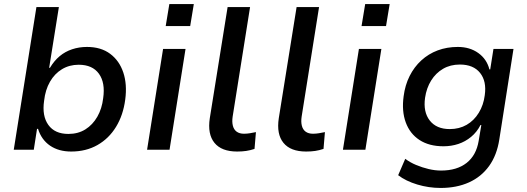

<svg xmlns="http://www.w3.org/2000/svg" viewBox="-20 -740 2607 949"><path d="M332 9Q270 9 227.5 -20Q185 -49 168 -103H163L147 0H48L160 -705H271L223 -405H227Q248 -440 275 -462.5Q302 -485 336.5 -496.5Q371 -508 410 -508Q479 -508 524.5 -474Q570 -440 589.5 -381.5Q609 -323 599 -248Q589 -171 553.5 -113Q518 -55 461.5 -23Q405 9 332 9ZM318 -78Q366 -78 402 -100.5Q438 -123 461 -163Q484 -203 490 -255Q501 -331 469 -375.5Q437 -420 369 -420Q323 -420 286.5 -398Q250 -376 227 -336Q204 -296 198 -242Q187 -167 219 -122.5Q251 -78 318 -78Z M799 -611 817 -720H938L920 -611ZM707 0 786 -498H897L818 0Z M1152 9Q1075 9 1040 -34Q1005 -77 1017 -156L1105 -705H1216L1130 -164Q1126 -138 1131 -118.5Q1136 -99 1150 -89Q1164 -79 1186 -79Q1201 -79 1215.5 -81.5Q1230 -84 1245 -87L1238 -4Q1217 3 1197 6Q1177 9 1152 9Z M1493 9Q1416 9 1381 -34Q1346 -77 1358 -156L1446 -705H1557L1471 -164Q1467 -138 1472 -118.5Q1477 -99 1491 -89Q1505 -79 1527 -79Q1542 -79 1556.5 -81.5Q1571 -84 1586 -87L1579 -4Q1558 3 1538 6Q1518 9 1493 9Z M1767 -611 1785 -720H1906L1888 -611ZM1675 0 1754 -498H1865L1786 0Z M2158 189Q2099 189 2042.5 172Q1986 155 1948 126L1983 45Q2007 63 2037 75.5Q2067 88 2098.5 95.5Q2130 103 2160 103Q2238 103 2286 65.5Q2334 28 2346 -44L2359 -122H2355Q2337 -87 2308.5 -63.5Q2280 -40 2245.5 -28.5Q2211 -17 2172 -17Q2101 -17 2053.5 -48Q2006 -79 1985.5 -135Q1965 -191 1975 -264Q1982 -319 2004.5 -364Q2027 -409 2062.5 -441.5Q2098 -474 2143.5 -491Q2189 -508 2243 -508Q2302 -508 2344 -478Q2386 -448 2399 -397H2403L2419 -498H2518L2448 -51Q2436 27 2397.5 80.5Q2359 134 2298 161.5Q2237 189 2158 189ZM2203 -102Q2250 -102 2286.5 -123Q2323 -144 2346.5 -182.5Q2370 -221 2376 -269Q2386 -338 2353 -379.5Q2320 -421 2253 -421Q2206 -421 2170 -400Q2134 -379 2111 -342Q2088 -305 2081 -257Q2071 -187 2104 -144.5Q2137 -102 2203 -102Z"/></svg>

Font: Nunito Sans 7pt SemiBold
Style: Italic
Weight: 600
Italic angle: -9°
Designer: Vernon Adams
Foundry: Vernon Adams
Version: Version 3.101;gftools[0.9.27]